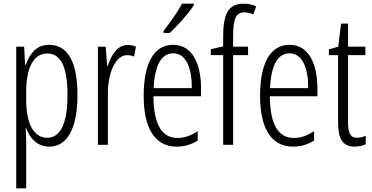

<svg xmlns="http://www.w3.org/2000/svg" viewBox="-20 -785 2018 1041"><path d="M246 -542C179 -542 143 -497 120 -434H116L111 -532H68V236H122V-19C122 -45 120 -70 119 -90H122C141 -37 181 10 247 10C342 10 400 -84 400 -270C400 -452 346 -542 246 -542ZM236 -495C313 -495 346 -416 346 -269C346 -103 301 -38 236 -38C165 -38 122 -111 122 -242V-289C122 -417 162 -495 236 -495Z M672 -541C615 -541 583 -485 564 -427H561L553 -532H511V0H565V-279C564 -383 604 -486 669 -486C683 -486 697 -483 707 -478L717 -532C702 -539 686 -541 672 -541Z M1031 -757V-765H967C940 -716 909 -671 867 -618V-606H900C940 -643 1002 -711 1031 -757ZM919 -542C812 -542 759 -438 759 -265C759 -102 812 10 938 10C981 10 1019 -2 1052 -23V-74C1015 -49 979 -37 942 -37C855 -37 813 -115 812 -263H1070V-305C1070 -432 1027 -542 919 -542ZM919 -496C991 -496 1021 -410 1020 -307H813C819 -435 857 -496 919 -496Z M1325 -486V-532H1244V-586C1244 -683 1258 -718 1305 -718C1320 -718 1337 -714 1354 -707L1369 -751C1348 -760 1327 -765 1300 -765C1216 -765 1190 -705 1190 -588V-534L1123 -518V-486H1190V0H1244V-486Z M1550 -542C1443 -542 1390 -438 1390 -265C1390 -102 1443 10 1569 10C1612 10 1650 -2 1683 -23V-74C1646 -49 1610 -37 1573 -37C1486 -37 1444 -115 1443 -263H1701V-305C1701 -432 1658 -542 1550 -542ZM1550 -496C1622 -496 1652 -410 1651 -307H1444C1450 -435 1488 -496 1550 -496Z M1916 -38C1877 -38 1867 -67 1867 -126V-486H1961V-532H1867V-657H1829L1814 -532L1763 -517V-486H1813V-123C1813 -35 1836 10 1902 10C1927 10 1946 5 1963 -3V-49C1950 -43 1933 -38 1916 -38Z"/></svg>

Font: Noto Sans Lao ExtraCondensed Light
Style: Regular
Weight: 300
Width: 2
Designer: Monotype Design Team
Foundry: Monotype Imaging Inc.
Version: Version 2.003